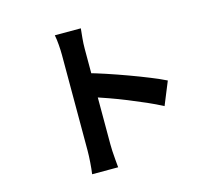

<svg xmlns="http://www.w3.org/2000/svg" viewBox="-116 -931 1231 1114"><g transform="rotate(-15 500.0 -373.5)"><path d="M314 -95.8Q314 -115 314 -158.6Q314 -202.2 314 -259.8Q314 -317.3 314 -380Q314 -442.7 314 -501.2Q314 -559.6 314 -604.6Q314 -649.6 314 -670.6Q314 -697.5 311.4 -731.3Q308.9 -765.1 303.5 -791.3H459.7Q457 -765.3 453.9 -733.5Q450.8 -701.7 450.8 -670.6Q450.8 -643.2 450.8 -595.3Q450.8 -547.5 450.8 -488.9Q450.8 -430.4 451 -369.5Q451.1 -308.6 451.1 -253Q451.1 -197.4 451.1 -155.7Q451.1 -114.1 451.1 -95.8Q451.1 -81.7 452.2 -56.4Q453.4 -31.1 456 -4.2Q458.5 22.7 460.3 43.5H304Q308.3 14.4 311.1 -25.8Q314 -65.9 314 -95.8ZM421.4 -532.3Q471.2 -518.9 533 -498.4Q594.8 -477.9 657.9 -454.8Q721 -431.7 776.7 -409.1Q832.3 -386.6 868.9 -368.3L812.2 -229.6Q770 -252.1 719 -274.4Q667.9 -296.8 615.2 -318.1Q562.5 -339.4 512.5 -357.2Q462.4 -375 421.4 -388.6Z"/></g></svg>

Font: Noto Sans SC Thin
Style: Regular
Weight: 100
Designer: Ryoko NISHIZUKA 西塚涼子 (kana, bopomofo & ideographs); Paul D. Hunt (Latin, Greek & Cyrillic); Sandoll Communications 산돌커뮤니
Foundry: Adobe
Version: Version 2.004-H2;hotconv 1.0.118;makeotfexe 2.5.65603